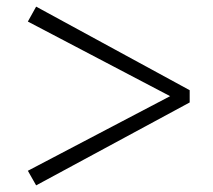

<svg xmlns="http://www.w3.org/2000/svg" viewBox="-20 -655 643 579"><path d="M552 -383 89 -635 64 -590 493 -365 64 -140 89 -96 552 -346Z"/></svg>

Font: GenRyuMin2 TW B
Style: Regular
Weight: 700
Version: Version 2.100;PS 2.1;hotconv 16.6.51;makeotf.lib2.5.65220 DE